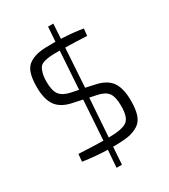

<svg xmlns="http://www.w3.org/2000/svg" viewBox="-222 -906 1007 1142"><g transform="rotate(-30 281.0 -335.5)"><path d="M308 -376 367 -363Q443 -348 474.5 -303.5Q506 -259 506 -174Q506 -114 493.5 -77Q481 -40 451 -21Q421 -2 383 4.5Q345 11 283 11H277L269 130H232L241 11Q161 9 72 -4L77 -55Q197 -49 245 -49L263 -321L197 -335Q124 -350 92.5 -394.5Q61 -439 61 -522Q61 -582 73.5 -618.5Q86 -655 116 -673Q146 -691 182 -696.5Q218 -702 280 -701H292L299 -801H335L329 -700Q416 -696 478 -685L473 -637Q389 -641 325 -642ZM288 -643H282Q243 -643 223 -641.5Q203 -640 181 -634Q159 -628 149.5 -615Q140 -602 133.5 -579Q127 -556 127 -520Q127 -458 149 -430.5Q171 -403 223 -393L271 -383ZM282 -49H285Q376 -50 408 -73.5Q440 -97 440 -175Q440 -240 418.5 -267Q397 -294 343 -304L300 -313Z"/></g></svg>

Font: Exo 2.0 Light
Style: Regular
Weight: 300
Designer: Natanael Gama
Version: Version 1.001;PS 001.001;hotconv 1.0.70;makeotf.lib2.5.58329